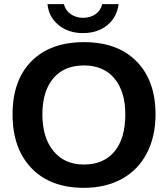

<svg xmlns="http://www.w3.org/2000/svg" viewBox="-20 -903 818 933"><path d="M735.8 -347.2Q735.8 -239.7 693.4 -158.2Q650.9 -76.7 571.8 -33.4Q492.7 9.8 387.2 9.8Q225.1 9.8 133.1 -85.7Q41 -181.2 41 -347.2Q41 -512.7 132.8 -605.5Q224.6 -698.2 388.2 -698.2Q551.8 -698.2 643.8 -604.5Q735.8 -510.7 735.8 -347.2ZM588.9 -347.2Q588.9 -458.5 536.1 -521.7Q483.4 -585 388.2 -585Q291.5 -585 238.8 -522.2Q186 -459.5 186 -347.2Q186 -233.9 240 -168.7Q293.9 -103.5 387.2 -103.5Q483.9 -103.5 536.4 -167Q588.9 -230.5 588.9 -347.2ZM382.8 -742.2Q312 -742.2 264.2 -781.7Q216.3 -821.3 210.9 -882.8H290.5Q297.9 -852.5 323.7 -834.5Q349.6 -816.4 383.8 -816.4Q418.9 -816.4 444.3 -834.2Q469.7 -852.1 476.6 -882.8H556.6Q547.4 -817.9 500.7 -780Q454.1 -742.2 382.8 -742.2Z"/></svg>

Font: Liberation Sans
Style: Bold
Weight: 700
Designer: Steve Matteson
Foundry: Ascender Corporation
Version: Version 2.1.5